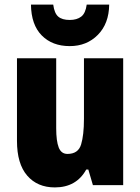

<svg xmlns="http://www.w3.org/2000/svg" viewBox="-20 -900 611 837"><path d="M517 -646V-93H385L365 -161H356Q313 -83 219 -83Q143 -83 98.5 -134.5Q54 -186 54 -286V-646H225V-341Q225 -285 236 -257Q247 -229 274 -229Q321 -229 333.5 -270Q346 -311 346 -382V-646ZM456 -880Q455 -797 406.5 -748Q358 -699 284 -699Q208 -699 162 -745.5Q116 -792 115 -880H212Q217 -842 234 -827.5Q251 -813 284 -813Q315 -813 334 -827.5Q353 -842 358 -880Z"/></svg>

Font: Noto Sans Kannada UI Condensed Black
Style: Regular
Weight: 900
Width: 3
Designer: Jelle Bosma - Monotype Design Team
Foundry: Monotype Imaging Inc.
Version: Version 2.005; ttfautohint (v1.8.4.7-5d5b)